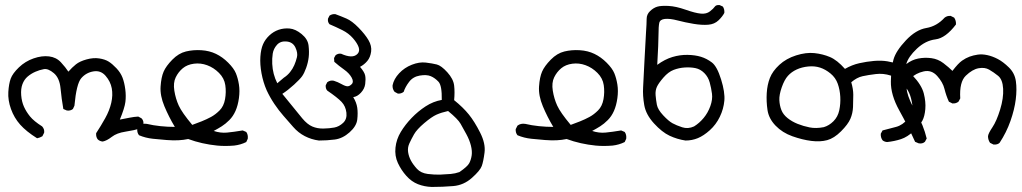

<svg xmlns="http://www.w3.org/2000/svg" viewBox="-20 -459 4049 761"><path d="M387 102Q376 101 368 94Q360 85 361 69Q380 40 397 9.5Q414 -21 421 -51.5Q428 -82 423 -109Q418 -136 398.5 -158.5Q379 -181 350 -176Q321 -171 302 -149Q283 -127 275 -40L269 -27Q259 -19 245 -21L231 -27Q224 -67 220 -108.5Q216 -150 193.5 -169Q171 -188 154 -185Q137 -182 120 -174.5Q103 -167 89.5 -155.5Q76 -144 69 -125.5Q62 -107 64 -81.5Q66 -56 75 -36Q84 -16 99 2.5Q114 21 147 42Q157 53 155 67L148 81Q138 87 127 89Q84 62 60 35Q36 8 23.5 -27Q11 -62 13 -94.5Q15 -127 22.5 -147.5Q30 -168 55 -192Q80 -216 113 -227.5Q146 -239 174.5 -235.5Q203 -232 221.5 -212Q240 -192 251 -175Q266 -192 281 -204Q296 -216 323 -223.5Q350 -231 373 -227.5Q396 -224 410.5 -215Q425 -206 441.5 -188.5Q458 -171 465.5 -151.5Q473 -132 476.5 -105.5Q480 -79 477 -55Q474 -31 455 15Q476 11 493.5 7.5Q511 4 528 3L541 10Q551 20 548 36L541 49Q510 58 476.5 63Q443 68 423 83.5Q403 99 387 102Z M841 118Q811 115 782 108.5Q753 102 726 92Q707 96 686.5 97Q666 98 640.5 96Q615 94 586 91Q557 88 531 77Q523 67 524 53L531 39Q544 29 562 32Q587 38 616 41Q645 44 673 44Q649 4 631.5 -38Q614 -80 616.5 -116.5Q619 -153 628.5 -175Q638 -197 663 -222.5Q688 -248 717 -255Q746 -262 778 -260Q810 -258 836 -245.5Q862 -233 884.5 -210.5Q907 -188 915 -168.5Q923 -149 927 -124Q931 -99 927 -70Q923 -41 913.5 -19.5Q904 2 889 17Q874 32 859 41.5Q844 51 827 60Q854 69 880 66.5Q906 64 942 58L956 64Q964 75 962 91L956 104Q934 115 908 118Q872 121 841 118ZM779 22Q799 14 816.5 4.5Q834 -5 850.5 -21.5Q867 -38 872 -66Q877 -94 873 -121.5Q869 -149 848 -170Q827 -191 801 -200.5Q775 -210 748.5 -206.5Q722 -203 704.5 -188.5Q687 -174 676.5 -152.5Q666 -131 671 -99.5Q676 -68 688.5 -40.5Q701 -13 742 36Z M1244 98Q1214 94 1188 80.5Q1162 67 1142 44Q1122 21 1103.5 0Q1085 -21 1067.5 -47Q1050 -73 1037 -101Q1023 -133 1016.5 -168.5Q1010 -204 1012 -234Q1014 -264 1022.5 -283.5Q1031 -303 1047.5 -318.5Q1064 -334 1084.5 -341Q1105 -348 1128 -346Q1151 -344 1175.5 -324Q1200 -304 1203 -278.5Q1206 -253 1203.5 -232Q1201 -211 1193.5 -190Q1186 -169 1177.5 -157Q1169 -145 1145.5 -123.5Q1122 -102 1099 -87Q1158 -14 1178 10Q1198 34 1218 42.5Q1238 51 1262 50.5Q1286 50 1305 46.5Q1324 43 1340 28Q1356 13 1353 -12.5Q1350 -38 1334 -55Q1318 -72 1277 -100Q1270 -108 1271 -121L1277 -133Q1289 -142 1303 -139Q1319 -134 1334 -125.5Q1349 -117 1357.5 -117Q1366 -117 1374.5 -126Q1383 -135 1373.5 -152Q1364 -169 1343.5 -183.5Q1323 -198 1305 -214L1304 -229L1310 -240Q1320 -248 1332 -246Q1354 -236 1370.5 -235.5Q1387 -235 1397 -245.5Q1407 -256 1401.5 -272Q1396 -288 1379 -307.5Q1362 -327 1337 -339.5Q1312 -352 1286 -363Q1278 -372 1280 -385L1286 -397Q1296 -404 1309 -403Q1331 -395 1353 -385.5Q1375 -376 1401 -349.5Q1427 -323 1440.5 -300Q1454 -277 1451 -254.5Q1448 -232 1436 -217.5Q1424 -203 1407 -194Q1425 -173 1427.5 -159Q1430 -145 1427.5 -126Q1425 -107 1410.5 -91.5Q1396 -76 1380 -74Q1393 -53 1396 -32Q1399 -11 1396 15Q1393 41 1365.5 65.5Q1338 90 1307 94Q1276 98 1244 98ZM1105 -151Q1119 -160 1129.5 -173Q1140 -186 1146.5 -201Q1153 -216 1157 -232.5Q1161 -249 1151 -270.5Q1141 -292 1116.5 -294.5Q1092 -297 1078 -281.5Q1064 -266 1061 -246.5Q1058 -227 1059 -206Q1060 -185 1065 -166Q1070 -147 1079 -129Z M1691 282Q1662 281 1636.5 271Q1611 261 1590.5 238Q1570 215 1557 187Q1544 159 1547.5 126Q1551 93 1568.5 64Q1586 35 1611.5 8.5Q1637 -18 1667 -37.5Q1697 -57 1731 -63Q1732 -120 1718 -135Q1704 -150 1687.5 -157Q1671 -164 1644 -159.5Q1617 -155 1601.5 -134.5Q1586 -114 1580 -95Q1570 -87 1557 -88L1544 -95Q1535 -106 1536 -121Q1541 -146 1562 -168.5Q1583 -191 1612.5 -202.5Q1642 -214 1667.5 -211Q1693 -208 1711 -203.5Q1729 -199 1753 -172.5Q1777 -146 1780 -120Q1783 -94 1780 -62Q1816 -33 1838.5 -5Q1861 23 1883 66.5Q1905 110 1900.5 145.5Q1896 181 1889.5 199Q1883 217 1850.5 246Q1818 275 1776.5 278.5Q1735 282 1691 282ZM1801 223Q1833 201 1840 187.5Q1847 174 1849.5 157Q1852 140 1846.5 118Q1841 96 1828.5 73Q1816 50 1805.5 31.5Q1795 13 1756 -19Q1729 -13 1710 -4.5Q1691 4 1661.5 29Q1632 54 1621 73.5Q1610 93 1602.5 109.5Q1595 126 1597.5 143.5Q1600 161 1608.5 177Q1617 193 1632.5 210Q1648 227 1675.5 230.5Q1703 234 1726 233Q1749 232 1766.5 230.5Q1784 229 1801 223Z M2341 118Q2311 115 2282 108.5Q2253 102 2226 92Q2207 96 2186.5 97Q2166 98 2140.5 96Q2115 94 2086 91Q2057 88 2031 77Q2023 67 2024 53L2031 39Q2044 29 2062 32Q2087 38 2116 41Q2145 44 2173 44Q2149 4 2131.5 -38Q2114 -80 2116.5 -116.5Q2119 -153 2128.5 -175Q2138 -197 2163 -222.5Q2188 -248 2217 -255Q2246 -262 2278 -260Q2310 -258 2336 -245.5Q2362 -233 2384.5 -210.5Q2407 -188 2415 -168.5Q2423 -149 2427 -124Q2431 -99 2427 -70Q2423 -41 2413.5 -19.5Q2404 2 2389 17Q2374 32 2359 41.5Q2344 51 2327 60Q2354 69 2380 66.5Q2406 64 2442 58L2456 64Q2464 75 2462 91L2456 104Q2434 115 2408 118Q2372 121 2341 118ZM2279 22Q2299 14 2316.5 4.5Q2334 -5 2350.5 -21.5Q2367 -38 2372 -66Q2377 -94 2373 -121.5Q2369 -149 2348 -170Q2327 -191 2301 -200.5Q2275 -210 2248.5 -206.5Q2222 -203 2204.5 -188.5Q2187 -174 2176.5 -152.5Q2166 -131 2171 -99.5Q2176 -68 2188.5 -40.5Q2201 -13 2242 36Z M2697 98Q2664 93 2634 79Q2604 65 2572 30Q2540 -5 2533.5 -42.5Q2527 -80 2529 -113Q2531 -146 2534.5 -220.5Q2538 -295 2540.5 -330.5Q2543 -366 2543 -384Q2543 -402 2556.5 -415Q2570 -428 2585 -432.5Q2600 -437 2629.5 -435.5Q2659 -434 2697.5 -420.5Q2736 -407 2758 -405Q2780 -403 2794 -414Q2808 -425 2813 -432.5Q2818 -440 2832 -439L2845 -433Q2852 -423 2851 -408Q2844 -394 2828 -378.5Q2812 -363 2787 -361Q2762 -359 2729 -364.5Q2696 -370 2665.5 -378Q2635 -386 2615.5 -384Q2596 -382 2593 -368Q2590 -354 2590 -322Q2590 -290 2585 -202Q2615 -224 2645 -233Q2675 -242 2705 -241.5Q2735 -241 2758 -234Q2781 -227 2801.5 -211.5Q2822 -196 2838 -144.5Q2854 -93 2851 -60Q2848 -27 2833 4Q2818 35 2793.5 57Q2769 79 2746 88.5Q2723 98 2697 98ZM2731 42Q2752 29 2769 8.5Q2786 -12 2795.5 -38.5Q2805 -65 2802 -87.5Q2799 -110 2793 -132Q2787 -154 2771.5 -169.5Q2756 -185 2736.5 -189Q2717 -193 2694 -191.5Q2671 -190 2650 -182Q2629 -174 2609.5 -151.5Q2590 -129 2583.5 -114.5Q2577 -100 2578.5 -81.5Q2580 -63 2583.5 -44Q2587 -25 2608.5 -2Q2630 21 2645.5 29.5Q2661 38 2684 45.5Q2707 53 2731 42Z M3496 104Q3485 103 3478 97Q3470 86 3471 71L3478 58Q3505 51 3531.5 44Q3558 37 3579 11.5Q3600 -14 3596 -43Q3592 -72 3583.5 -90.5Q3575 -109 3557.5 -129.5Q3540 -150 3510.5 -159.5Q3481 -169 3451.5 -165.5Q3422 -162 3399 -157Q3376 -152 3354 -133Q3362 -106 3362 -83Q3362 -60 3361 -35Q3360 -10 3350.5 12Q3341 34 3313.5 61.5Q3286 89 3258.5 96.5Q3231 104 3195.5 99.5Q3160 95 3120.5 81Q3081 67 3054 39Q3027 11 3022 -23Q3017 -57 3019 -90Q3021 -123 3031.5 -150Q3042 -177 3069 -202Q3096 -227 3135.5 -239.5Q3175 -252 3208 -248.5Q3241 -245 3269.5 -233Q3298 -221 3329 -186Q3357 -202 3386 -208.5Q3415 -215 3444 -217.5Q3473 -220 3497 -216Q3521 -212 3541.5 -204.5Q3562 -197 3597.5 -159.5Q3633 -122 3641.5 -88.5Q3650 -55 3647.5 -26.5Q3645 2 3636 19Q3627 36 3602 60Q3577 84 3551 92.5Q3525 101 3496 104ZM3245 45Q3266 39 3283.5 21.5Q3301 4 3306.5 -22Q3312 -48 3310.5 -75.5Q3309 -103 3300.5 -127Q3292 -151 3272 -167.5Q3252 -184 3230.5 -191Q3209 -198 3183.5 -195.5Q3158 -193 3137.5 -183.5Q3117 -174 3103 -158.5Q3089 -143 3078.5 -113Q3068 -83 3069 -62Q3070 -41 3077 -23Q3084 -5 3101.5 9Q3119 23 3141.5 32Q3164 41 3189 46Q3214 51 3245 45Z M3918 114 3904 107Q3896 95 3896 81Q3897 70 3913.5 45.5Q3930 21 3944 -24.5Q3958 -70 3956 -107Q3954 -144 3936 -158.5Q3918 -173 3900.5 -183Q3883 -193 3858.5 -188.5Q3834 -184 3808 -159Q3782 -134 3786 -69L3779 -56Q3769 -48 3755 -49L3741 -56Q3730 -80 3723.5 -106.5Q3717 -133 3694.5 -158Q3672 -183 3641 -176Q3610 -169 3589 -148.5Q3568 -128 3575.5 -94.5Q3583 -61 3611.5 -12.5Q3640 36 3653 90L3646 103Q3636 112 3621 109L3607 103Q3579 41 3544.5 -21Q3510 -83 3511 -136.5Q3512 -190 3521.5 -223.5Q3531 -257 3570.5 -299Q3610 -341 3651.5 -348Q3693 -355 3724 -389Q3734 -397 3748 -396L3762 -389Q3770 -377 3769 -362Q3728 -308 3688 -303Q3648 -298 3614 -266Q3580 -234 3572 -205Q3594 -222 3619.5 -227Q3645 -232 3671.5 -228.5Q3698 -225 3719.5 -208.5Q3741 -192 3755 -178Q3778 -208 3793 -218.5Q3808 -229 3823 -234.5Q3838 -240 3855.5 -242.5Q3873 -245 3893.5 -240.5Q3914 -236 3935 -225Q3956 -214 3979 -191.5Q4002 -169 4006.5 -137Q4011 -105 4006 -65Q4001 -25 3985 20.5Q3969 66 3942 107Q3934 115 3918 114Z"/></svg>

Font: NaniFont Regular
Style: Regular
Weight: 400
Designer: Nanigashitei
Version: Version 1.036